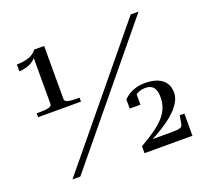

<svg xmlns="http://www.w3.org/2000/svg" viewBox="-121 -860 1093 1009"><g transform="rotate(-20 425.0 -355.0)"><path d="M220 -413Q220 -400 237.5 -395.5Q255 -391 283 -391H302V-369H62V-391H88Q114 -391 130.5 -395.5Q147 -400 147 -413V-682L157 -688Q150 -668 132.5 -655Q115 -642 94 -636Q73 -630 52 -629V-667Q81 -668 102 -672.5Q123 -677 138.5 -686.5Q154 -696 164 -710H220ZM704 -710H748L164 0H120ZM693 -55H565Q559 -53 557 -49.5Q555 -46 555 -43Q555 -40 553 -37Q584 -52 616 -70Q648 -88 677 -108Q706 -128 728.5 -150.5Q751 -173 764.5 -197Q778 -221 778 -246Q778 -279 763 -301Q748 -323 719.5 -334.5Q691 -346 650 -346Q622 -346 598.5 -339Q575 -332 558 -321Q541 -310 530 -298V-247H590V-310Q582 -310 577 -305Q572 -300 569.5 -293Q567 -286 566 -278Q577 -298 597 -309.5Q617 -321 645 -321Q673 -321 688 -304Q703 -287 703 -248Q703 -215 692 -188Q681 -161 659 -137Q637 -113 603 -89Q569 -65 523 -39V0H791V-124H765L757 -78Q756 -69 750.5 -64Q745 -59 732 -57Q719 -55 693 -55Z"/></g></svg>

Font: Roboto Serif 144pt
Style: Regular
Weight: 400
Version: Version 1.008